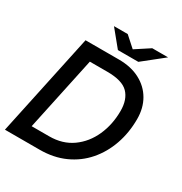

<svg xmlns="http://www.w3.org/2000/svg" viewBox="-193 -985 1064 1125"><g transform="rotate(30 339.0 -422.5)"><path d="M52 0 72 -96H246Q336 -96 400.5 -142Q465 -188 499.5 -265Q534 -342 534 -434Q534 -511 493.5 -552.5Q453 -594 352 -594H178L199 -690H375Q457 -690 517 -658.5Q577 -627 609.5 -571Q642 -515 642 -441Q642 -349 614 -269Q586 -189 533.5 -128.5Q481 -68 406 -34Q331 0 236 0ZM2 0 149 -690H254L107 0ZM375 -735 390 -766 511 -845H618L480 -735ZM342 -735 252 -845H345L433 -766L447 -735Z"/></g></svg>

Font: Radio Canada Big
Style: Italic
Weight: 400
Italic angle: -12°
Designer: Étienne Aubert Bonn
Foundry: Coppers and Brasses
Version: Version 1.001